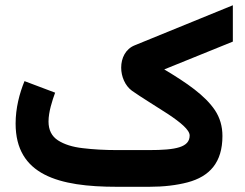

<svg xmlns="http://www.w3.org/2000/svg" viewBox="-20 -718 940 738"><path d="M553.2 0C609.4 0 658.7 -5.9 701.2 -17.1C785.6 -39.6 835 -93.3 835 -195.3C835 -232.9 825.2 -265.6 806.2 -294.4C767.6 -351.6 698.7 -398.9 611.3 -451.2L875 -558.1V-697.8L498 -543.9C462.4 -529.8 445.8 -494.6 445.8 -458C445.8 -424.3 460.4 -388.7 487.3 -369.1C523.9 -343.3 577.6 -311 625.5 -279.8C673.3 -248 709 -218.8 709 -197.3C709 -151.9 656.7 -141.1 552.7 -141.1H429.7C382.3 -141.1 338.4 -143.6 298.8 -148.4C258.8 -152.8 226.6 -163.1 202.6 -178.7C178.7 -194.3 166.5 -218.3 166.5 -251C166.5 -287.6 180.7 -331.1 191.9 -361.8L74.2 -406.2C54.7 -358.9 40 -301.8 40 -243.2C40 -44.9 205.6 0 429.7 0Z"/></svg>

Font: Vazirmatn ExtraBold
Style: Regular
Weight: 800
Designer: Saber Rastikerdar
Foundry: Saber Rastikerdar
Version: Version 33.003